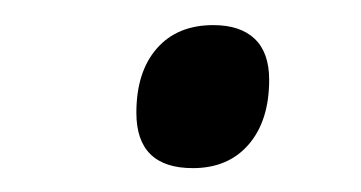

<svg xmlns="http://www.w3.org/2000/svg" viewBox="-20 -431 293 156"><path d="M90.8 -339.4Q90.8 -372.6 107.4 -391.6Q124 -410.6 153.3 -410.6Q175.3 -410.6 187 -399.4Q198.7 -388.2 198.7 -366.2Q198.7 -333 182.1 -313.7Q165.5 -294.4 136.7 -294.4Q90.8 -294.4 90.8 -339.4Z"/></svg>

Font: Viking Open Sans
Style: Italic
Weight: 400
Italic angle: -12°
Foundry: Ascender Corporation
Version: Version 2.000